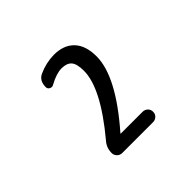

<svg xmlns="http://www.w3.org/2000/svg" viewBox="-112 -876 724 724"><g transform="rotate(-45 250.0 -514.0)"><path d="M139.6 -320.3Q139.6 -348.6 158.2 -369.1Q285.2 -521.5 285.2 -613.3Q285.2 -650.4 272.5 -665Q259.8 -679.7 231.9 -679.7Q204.1 -679.7 165 -658.2Q157.2 -653.3 148.4 -657.7Q139.6 -662.1 139.6 -671.9Q139.6 -706.1 166 -717.8Q204.1 -735.4 247.1 -736.3Q299.8 -736.3 328.6 -706.1Q357.4 -675.8 357.4 -618.2Q357.4 -511.7 215.8 -349.6L214.8 -348.6L215.8 -347.7H332Q343.8 -347.7 352.1 -339.8Q360.4 -332 360.4 -319.8Q360.4 -307.6 352.1 -299.8Q343.8 -292 332 -292H168Q156.2 -292 147.9 -300.3Q139.6 -308.6 139.6 -320.3Z"/></g></svg>

Font: Rounded-X Mgen+ 1mn medium
Style: Regular
Weight: 500
Designer: [Source Han Sans]
Ryoko NISHIZUKA  (kana & ideographs); Paul D. Hunt (Latin, Greek & Cyrillic); Wenlong ZHANG  (bopomofo
Version: Version 1.059.20150602